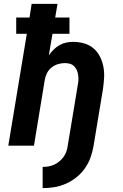

<svg xmlns="http://www.w3.org/2000/svg" viewBox="-20 -755 640 995"><path d="M201 220V110Q216 110 231 107.5Q246 105 260.5 98.5Q275 92 287.5 81.5Q300 71 309.5 58Q319 45 324 30Q329 15 331 0Q344 -78 357 -156.5Q370 -235 383 -314Q386 -327 386.5 -340.5Q387 -354 385 -367Q383 -380 378 -391.5Q373 -403 364 -412Q355 -421 342.5 -424.5Q330 -428 316 -428Q298 -428 280 -422.5Q262 -417 247 -405Q232 -393 223.5 -376Q215 -359 212 -341L156 0H23L119 -580H64V-664H133L144 -735H278L266 -664H340V-580H252L233 -468Q244 -484 258 -498Q272 -512 289 -521.5Q306 -531 324 -534.5Q342 -538 360 -538Q389 -538 416.5 -530Q444 -522 464.5 -504.5Q485 -487 497.5 -462.5Q510 -438 515.5 -410.5Q521 -383 519.5 -354Q518 -325 514 -296L465 0Q460 30 449.5 60Q439 90 420.5 116.5Q402 143 376.5 163.5Q351 184 321.5 197Q292 210 261.5 215Q231 220 201 220Z"/></svg>

Font: Iosevka Curly XBdExObl
Style: Regular
Weight: 800
Width: 7
Italic angle: -9°
Monospace: yes
Designer: Belleve Invis
Foundry: Belleve Invis
Version: Version 11.1.0; ttfautohint (v1.8.3)